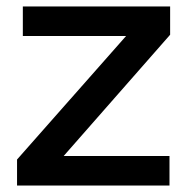

<svg xmlns="http://www.w3.org/2000/svg" viewBox="-20 -577 584 597"><path d="M507 0H33V-81L372 -465H51V-557H509V-469L178 -92H507Z"/></svg>

Font: Open Sauce One Medium
Style: Regular
Weight: 500
Designer: Alfredo Marco Pradil
Foundry: Creative Sauce Fz LLC
Version: Version 1.477